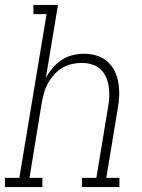

<svg xmlns="http://www.w3.org/2000/svg" viewBox="-54 -755 574 775"><path d="M-34 0V-37H24L134 -698H81V-735H180L131 -440Q143 -462 159 -481Q175 -500 195.5 -513.5Q216 -527 239.5 -532.5Q263 -538 285 -538Q312 -538 336.5 -530.5Q361 -523 379.5 -506.5Q398 -490 409 -467.5Q420 -445 424 -419.5Q428 -394 427 -367.5Q426 -341 421 -315L375 -37H428V0H277V-37H335L382 -321Q386 -342 387 -363.5Q388 -385 385 -405Q382 -425 374 -443.5Q366 -462 351.5 -475.5Q337 -489 317 -495Q297 -501 276 -501Q256 -501 236 -496.5Q216 -492 198 -481.5Q180 -471 165.5 -455Q151 -439 140.5 -420.5Q130 -402 124.5 -382.5Q119 -363 115 -343L65 -37H117V0Z"/></svg>

Font: Iosevka Slab XLtObl
Style: Regular
Weight: 200
Italic angle: -9°
Monospace: yes
Designer: Belleve Invis
Foundry: Belleve Invis
Version: Version 11.1.1; ttfautohint (v1.8.3)